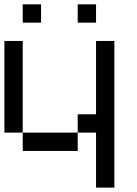

<svg xmlns="http://www.w3.org/2000/svg" viewBox="-20 -853 623 873"><path d="M0 -250V-666.7H83.3V-250ZM83.3 -166.7V-250H333.3V-166.7ZM83.3 -750V-833.3H166.7V-750ZM333.3 -250V-333.3H416.7V-666.7H500V0H416.7V-250ZM333.3 -750V-833.3H416.7V-750Z"/></svg>

Font: Galmuri11 Regular
Style: Regular
Weight: 400
Designer: Minseo Lee (Quiple)
Version: Version 2.356;hotconv 1.1.0;makeotfexe 2.6.0 DEVELOPMENT